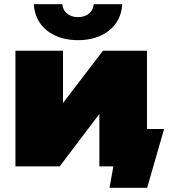

<svg xmlns="http://www.w3.org/2000/svg" viewBox="-20 -787 802 908"><path d="M676 101H498L516 0H450V-248L262 0H53V-547H278V-300L467 -547H675V-177H756ZM349 -597Q304 -597 266.5 -609Q229 -621 201.5 -643Q174 -665 158 -696.5Q142 -728 140 -767H275Q277 -739 297.5 -722.5Q318 -706 349 -706Q380 -706 400.5 -722.5Q421 -739 423 -767H558Q556 -728 540 -696.5Q524 -665 496.5 -643Q469 -621 431.5 -609Q394 -597 349 -597Z"/></svg>

Font: Montserrat-Alt1 Black
Style: Regular
Weight: 900
Designer: Differentunic
Foundry: Differentunic
Version: Version 7.222